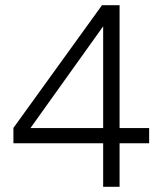

<svg xmlns="http://www.w3.org/2000/svg" viewBox="-20 -717 615 737"><path d="M439 0H376V-167H31.5V-226L371.5 -697H439V-225.5H552.5V-167H439ZM376 -225.5V-616L97 -225.5Z"/></svg>

Font: Acari Sans Neue
Style: Regular
Weight: 400
Designer: Alfredo Marco Pradil (font), Cristiano Sobral (main changes)
Foundry: Hanken Design Co. (font), Cristiano Sobral (main changes)
Version: Version 2.459;March 19, 2022;FontCreator 14.0.0.2808 64-bit;